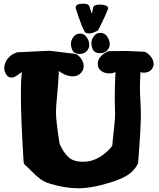

<svg xmlns="http://www.w3.org/2000/svg" viewBox="-20 -1007 852 1027"><path d="M471.7 -933.6Q477.5 -959 478.5 -966.8Q481.4 -982.4 515.6 -982.4Q532.2 -982.4 545.4 -977.5Q558.6 -972.7 558.6 -962.9Q558.6 -961.9 557.6 -959Q543 -919.9 505.9 -846.7Q503.9 -843.8 500 -841.8Q472.7 -828.1 459 -828.1Q437.5 -828.1 432.6 -837.9Q418.9 -862.3 400.4 -916Q390.6 -943.4 384.8 -962.9Q384.8 -964.8 384.8 -966.8Q384.8 -987.3 424.8 -987.3Q452.1 -987.3 457 -975.6Q459 -972.7 460.9 -964.8Q462.9 -957 465.8 -948.2Q468.8 -939.5 471.7 -933.6ZM515.7 -722.3Q502 -722.3 492.8 -726.9Q483.6 -731.5 481 -735.2Q478.3 -739 475.2 -745.1Q468.7 -761.4 468.7 -774.6Q468.7 -795.6 482.3 -813.4Q495.9 -831.2 517 -831.2Q540.3 -831.2 553.7 -810.8Q567.1 -790.4 567.1 -771Q567.1 -751.7 552.8 -737Q538.5 -722.3 515.7 -722.3ZM406.3 -718.4Q392.7 -718.4 383.4 -723Q374.2 -727.6 371.6 -731.3Q368.9 -735.1 365.9 -741.2Q359.3 -757.5 359.3 -770.6Q359.3 -791.7 372.9 -809.5Q386.5 -827.3 407.6 -827.3Q430.9 -827.3 444.3 -806.9Q457.7 -786.5 457.7 -767.1Q457.7 -747.8 443.4 -733.1Q429.1 -718.4 406.3 -718.4ZM41 -591.8Q24.4 -591.8 13.7 -607.9Q2.9 -624 2.9 -642.6Q2.9 -668.9 20.5 -692.4Q38.1 -715.8 70.3 -726.6Q71.3 -726.6 73.7 -727.1Q76.2 -727.5 77.1 -727.5Q123 -729.5 161.1 -731.4Q199.2 -733.4 217.8 -734.4Q236.3 -735.4 246.1 -735.4Q251 -735.4 381.8 -718.8Q395.5 -716.8 411.6 -696.3Q427.7 -675.8 427.7 -653.3Q427.7 -632.8 414.1 -618.2Q397.5 -598.6 369.1 -598.6Q345.7 -598.6 321.8 -610.4Q297.9 -622.1 294.9 -628.9Q292 -561.5 285.6 -497.6Q279.3 -433.6 279.3 -407.2Q279.3 -359.4 298.8 -237.3Q320.3 -189.5 347.2 -165.5Q374 -141.6 423.8 -141.6Q470.7 -141.6 511.7 -166Q552.7 -190.4 580.1 -226.6Q595.7 -366.2 595.7 -397.5Q595.7 -406.2 594.7 -432.6Q593.8 -459 593.8 -485.4Q593.8 -536.1 597.7 -623Q588.9 -614.3 563.5 -614.3Q540 -614.3 521.5 -627.4Q502.9 -640.6 502.9 -665Q502.9 -704.1 551.8 -729.5Q559.6 -733.4 564.5 -733.4Q623 -734.4 656.2 -734.4Q664.1 -734.4 669.9 -733.9Q675.8 -733.4 696.3 -732.4Q716.8 -731.4 749 -730.5Q763.7 -729.5 782.7 -709Q801.8 -688.5 801.8 -665Q801.8 -653.3 793.9 -639.6Q779.3 -618.2 748 -618.2Q737.3 -618.2 731.4 -622.1Q728.5 -567.4 728.5 -536.1Q728.5 -509.8 731 -466.3Q733.4 -422.9 733.4 -389.6Q733.4 -320.3 718.8 -136.7Q718.8 -132.8 715.8 -127.9Q696.3 -92.8 667 -73.2Q637.7 -53.7 591.8 -38.1Q480.5 0 397.5 0Q328.1 0 248 -24.4Q217.8 -33.2 195.3 -49.8Q172.9 -66.4 150.9 -89.4Q128.9 -112.3 115.2 -123Q107.4 -130.9 106.4 -139.6Q91.8 -368.2 91.8 -499Q91.8 -587.9 97.7 -622.1Q95.7 -621.1 75.2 -606.4Q54.7 -591.8 41 -591.8Z"/></svg>

Font: Essays1743
Style: Bold
Weight: 700
Designer: Based on the typeface in a 1743 English translation of the essays of Montaigne.  PostScript/TrueType font designed by Jo
Version: Version 002.100